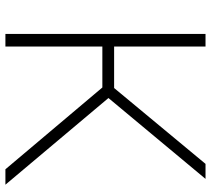

<svg xmlns="http://www.w3.org/2000/svg" viewBox="-55 -725 780 710"><g transform="rotate(90 335.0 -370.0)"><path d="M105.5 0V-740H152V-402H305.5L586 -740H641.5L342.5 -381L663 0H606L303.5 -358.5H152V0Z"/></g></svg>

Font: Encode Sans Exp XLt
Style: Regular
Weight: 200
Width: 7
Designer: Multiple Designers
Foundry: Impallari Type
Version: Version 3.002; ttfautohint (v1.8.3) -l 8 -r 50 -G 200 -x 14 